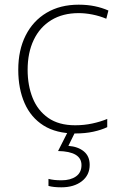

<svg xmlns="http://www.w3.org/2000/svg" viewBox="-20 -560 514 820"><path d="M302 10Q220 10 166 -24Q112 -58 85 -119.5Q58 -181 58 -262Q58 -346 89.5 -408.5Q121 -471 179 -505.5Q237 -540 316 -540Q353 -540 384.5 -533.5Q416 -527 443 -515L434 -480Q405 -492 374.5 -498Q344 -504 316 -504Q248 -504 199 -474Q150 -444 124 -389.5Q98 -335 98 -262Q98 -195 119.5 -141.5Q141 -88 186 -56.5Q231 -25 301 -25Q339 -25 374 -32.5Q409 -40 438 -52V-17Q413 -5 378.5 2.5Q344 10 302 10ZM363 144Q363 188 329.5 214Q296 240 242 240Q208 240 187 234V204Q199 207 212 208.5Q225 210 243 210Q281 210 304.5 193.5Q328 177 328 145Q328 87 228 85L271 0H303L272 63Q313 66 338 86.5Q363 107 363 144Z"/></svg>

Font: Noto Sans Bengali UI ExtraLight
Style: Regular
Weight: 200
Designer: Jelle Bosma - Monotype Design Team
Foundry: Monotype Imaging Inc.
Version: Version 2.003; ttfautohint (v1.8.4.7-5d5b)